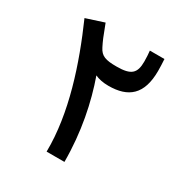

<svg xmlns="http://www.w3.org/2000/svg" viewBox="-164 -831 914 957"><g transform="rotate(30 293.0 -352.0)"><path d="M236.8 0H339.4C339.4 -170.9 306.6 -326.7 261.7 -453.1C281.7 -443.8 307.1 -438 339.4 -438C452.6 -438 517.1 -489.7 517.1 -626C517.1 -642.6 516.1 -674.8 514.6 -693.4H430.7C432.6 -673.3 434.1 -657.7 434.1 -631.8C434.1 -564.9 410.2 -541.5 327.1 -541.5C262.7 -541.5 237.3 -549.8 217.8 -588.9C203.6 -617.2 195.8 -634.8 169.9 -704.1L67.4 -670.9C159.7 -461.4 240.2 -221.2 236.8 0Z"/></g></svg>

Font: Cascadia Code PL
Style: Regular
Weight: 400
Monospace: yes
Designer: Aaron Bell
Foundry: Saja Typeworks
Version: Version 2404.023